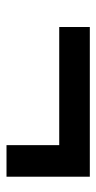

<svg xmlns="http://www.w3.org/2000/svg" viewBox="127 -569 296 590"><g transform="rotate(90 275.0 -274.0)"><path d="M63 -308H426V-146H523V-402H63Z"/></g></svg>

Font: Source Serif Pro Black
Style: Italic
Weight: 900
Italic angle: -12°
Designer: Frank Grießhammer
Foundry: Adobe Systems Incorporated
Version: Version 3.001;hotconv 1.0.111;makeotfexe 2.5.65597